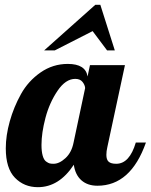

<svg xmlns="http://www.w3.org/2000/svg" viewBox="-20 -770 625 796"><path d="M353 -500H498L425 -160Q421 -143 421 -128Q421 -108 430.5 -99.5Q440 -91 462 -91Q517 -91 543 -179H585Q522 0 384 0Q343 0 317.5 -22.5Q292 -45 286 -87Q225 6 137 6Q80 6 42 -33Q4 -72 4 -155Q4 -208 20.5 -267Q37 -326 67 -380Q97 -434 148 -469.5Q199 -505 261 -505Q335 -505 343 -453ZM292 -443Q252 -443 218.5 -393.5Q185 -344 168.5 -281.5Q152 -219 152 -169Q152 -142 157 -124.5Q162 -107 171 -100.5Q180 -94 186 -92.5Q192 -91 202 -91Q226 -91 251.5 -114.5Q277 -138 285 -179L333 -405Q332 -418 322 -430.5Q312 -443 292 -443ZM456 -561H424L364 -641L207 -561H163L375 -750H396Z"/></svg>

Font: Lobster Two
Style: Bold Italic
Weight: 700
Designer: Pablo Impallari
Foundry: Pablo Impallari. www.impallari.com
Version: Version 2.000